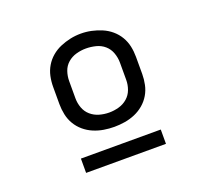

<svg xmlns="http://www.w3.org/2000/svg" viewBox="-94 -808 788 732"><g transform="rotate(-20 300.0 -442.0)"><path d="M300 -317Q279 -317 257.5 -320.5Q236 -324 216 -332.5Q196 -341 179.5 -355Q163 -369 152 -387.5Q141 -406 136.5 -427.5Q132 -449 132 -470V-540Q132 -562 136.5 -583Q141 -604 152 -622.5Q163 -641 179.5 -655Q196 -669 216 -677.5Q236 -686 257 -690.5Q278 -695 300 -695Q322 -695 343 -690.5Q364 -686 384 -677.5Q404 -669 420.5 -655Q437 -641 448 -622.5Q459 -604 463.5 -583Q468 -562 468 -540V-470Q468 -449 463.5 -427.5Q459 -406 448 -387.5Q437 -369 420.5 -355Q404 -341 384 -332.5Q364 -324 342.5 -320.5Q321 -317 300 -317ZM300 -375Q320 -375 339.5 -380.5Q359 -386 374 -399Q389 -412 396 -431Q403 -450 403 -470V-540Q403 -560 396 -579.5Q389 -599 374 -612Q359 -625 339 -630Q319 -635 299 -635Q279 -635 259.5 -629.5Q240 -624 225 -611Q210 -598 203.5 -579Q197 -560 197 -540V-470Q197 -450 204 -431Q211 -412 226 -399Q241 -386 260.5 -380.5Q280 -375 300 -375ZM138 -189V-247H462V-189Z"/></g></svg>

Font: Iosevka Custom Light Extended
Style: Regular
Weight: 300
Width: 7
Monospace: yes
Designer: Belleve Invis
Foundry: Belleve Invis
Version: Version 11.2.4; ttfautohint (v1.8.4)